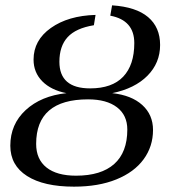

<svg xmlns="http://www.w3.org/2000/svg" viewBox="-20 -696 652 726"><path d="M403.8 -675.8Q494.6 -669.9 540 -631.3Q585.4 -592.8 585.4 -525.9Q585.4 -458 537.6 -409.7Q489.7 -361.3 404.3 -343.8Q477.1 -335.9 517.8 -299.1Q558.6 -262.2 558.6 -204.6Q558.6 -142.1 522.9 -93.5Q487.3 -44.9 419.9 -17.6Q352.5 9.8 259.8 9.8Q145.5 9.8 82.3 -30.5Q19 -70.8 19 -145Q19 -226.1 77.1 -279.8Q135.3 -333.5 231.4 -343.8Q173.3 -355 140.1 -388.4Q106.9 -421.9 106.9 -470.7Q106.9 -543.9 172.4 -590.3Q237.8 -636.7 341.3 -639.6L335 -600.6Q266.6 -589.4 235.6 -555.4Q204.6 -521.5 204.6 -462.4Q204.6 -361.8 320.8 -361.8Q403.8 -361.8 445.8 -406Q487.8 -450.2 487.8 -533.2Q487.8 -619.6 397 -636.7ZM267.6 -31.7Q362.3 -31.7 411.9 -75.9Q461.4 -120.1 461.4 -206.1Q461.4 -260.3 422.4 -290.3Q383.3 -320.3 313 -320.3Q116.7 -320.3 116.7 -151.9Q116.7 -93.8 155.8 -62.7Q194.8 -31.7 267.6 -31.7Z"/></svg>

Font: Liberation Serif
Style: Italic
Weight: 400
Italic angle: -16.333°
Designer: Steve Matteson
Foundry: Ascender Corporation
Version: Version 2.1.5